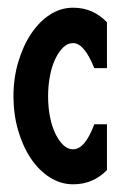

<svg xmlns="http://www.w3.org/2000/svg" viewBox="-20 -474 321 499"><path d="M170 -454Q222 -454 258 -416V-297H225Q199 -362 170 -362Q156 -362 144.5 -351Q133 -340 124 -321.5Q115 -303 110 -277.5Q105 -252 105 -224Q105 -195 110 -170Q115 -145 124 -126.5Q133 -108 144.5 -97Q156 -86 170 -86Q201 -86 225 -151H258V-32Q222 5 170 5Q138 5 109.5 -13Q81 -31 60 -62.5Q39 -94 27 -135.5Q15 -177 15 -224Q15 -271 27.5 -313Q40 -355 61 -386.5Q82 -418 110 -436Q138 -454 170 -454Z"/></svg>

Font: Fundamental  Brigade Condensed
Style: Regular
Weight: 400
Width: 3
Designer: Peter Wiegel, original typeface by Carl Albert Fahrenwaldt 1901
Foundry: Peter Wiegel
Version: Version 0.000 2012 initial release